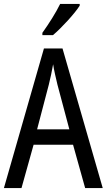

<svg xmlns="http://www.w3.org/2000/svg" viewBox="-20 -963 547 983"><path d="M388 -934V-943H288C266 -898 232 -844 197 -795V-783H251C294 -819 363 -894 388 -934ZM416 0H506L300 -715H205L0 0H90L152 -222H354ZM274 -530 335 -301H170L230 -530C238 -562 246 -600 252 -634C256 -605 267 -560 274 -530Z"/></svg>

Font: Noto Sans Gurmukhi UI Condensed
Style: Regular
Weight: 400
Width: 3
Designer: Jelle Bosma - Monotype Design Team
Foundry: Monotype Imaging Inc.
Version: Version 2.004